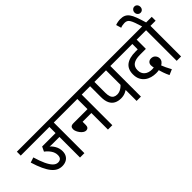

<svg xmlns="http://www.w3.org/2000/svg" viewBox="-8 -1635 2449 2449"><g transform="rotate(-45 1216.5 -411.0)"><path d="M596 -552V0H517V-371H395Q372 -371 357 -372Q342 -373 332 -376L328 -386Q367 -356 392.5 -311Q418 -266 418 -214Q418 -171 400 -141Q382 -111 351 -96Q320 -81 281 -81Q241 -81 207 -97.5Q173 -114 142 -151.5Q111 -189 82.5 -250Q54 -311 27 -399L97 -422Q123 -333 151 -273Q179 -213 209.5 -182.5Q240 -152 276 -152Q306 -152 323 -169Q340 -186 340 -222Q340 -267 313 -307.5Q286 -348 245 -378L275 -441H517V-552H0V-622H689V-552Z M676 -622H1193V-552H1100V0H1021V-299H863V-241Q863 -214 850.5 -200.5Q838 -187 816 -187Q798 -187 779 -199.5Q760 -212 744.5 -232Q729 -252 719 -274.5Q709 -297 709 -318Q709 -342 722 -355.5Q735 -369 768 -369H1021V-552H676Z M1616 -552V0H1538V-244L1557 -214Q1535 -192 1499.5 -177Q1464 -162 1422 -162Q1369 -162 1330.5 -182.5Q1292 -203 1271.5 -246Q1251 -289 1251 -356V-552H1180V-622H1710V-552ZM1538 -552H1329V-357Q1329 -312 1339.5 -284.5Q1350 -257 1371 -244.5Q1392 -232 1421 -232Q1460 -232 1496 -255Q1532 -278 1554 -311L1538 -263Z M2068 64Q2048 23 2033.5 -19Q2019 -61 2010 -94L2000 -129Q1994 -146 1991 -161Q1988 -176 1988 -191Q1988 -220 2005.5 -237Q2023 -254 2052 -254Q2088 -254 2109.5 -230Q2131 -206 2131 -175Q2131 -149 2116 -129Q2101 -109 2072 -94L2057 -90Q2035 -82 2015.5 -77.5Q1996 -73 1964 -73Q1924 -73 1884.5 -84Q1845 -95 1813.5 -119Q1782 -143 1763 -180.5Q1744 -218 1744 -272Q1744 -365 1802.5 -410Q1861 -455 1973 -455H2032L2013 -421V-552H1696V-622H2189V-552H2091V-386H1984Q1904 -386 1863.5 -357.5Q1823 -329 1823 -268Q1823 -209 1861 -176.5Q1899 -144 1963 -144Q1978 -144 1997 -147Q2016 -150 2035 -160L2076 -108Q2088 -75 2104 -42Q2120 -9 2142 32Z M2340 -552V0H2261V-552H2181V-622H2433V-552Z M2316 -815Q2316 -839 2331.5 -855.5Q2347 -872 2369 -872Q2392 -872 2406.5 -855.5Q2421 -839 2421 -815Q2421 -791 2406.5 -775Q2392 -759 2369 -759Q2347 -759 2331.5 -775Q2316 -791 2316 -815ZM2262 -615Q2243 -677 2229 -715.5Q2215 -754 2201.5 -775.5Q2188 -797 2171.5 -805Q2155 -813 2132 -813Q2114 -813 2095 -809.5Q2076 -806 2059 -799L2038 -869Q2058 -877 2082.5 -881.5Q2107 -886 2129 -886Q2169 -886 2197.5 -873.5Q2226 -861 2248.5 -831Q2271 -801 2290.5 -748.5Q2310 -696 2334 -615Z"/></g></svg>

Font: Noto Sans Devanagari SemiCondensed
Style: Regular
Weight: 400
Width: 4
Designer: Jelle Bosma - Monotype Design Team
Foundry: Monotype Imaging Inc.
Version: Version 2.006